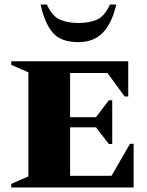

<svg xmlns="http://www.w3.org/2000/svg" viewBox="-20 -832 653 852"><path d="M30 0V-16L106 -49V-511L30 -544V-560H549V-404H533L457 -508H291V-312H406L463 -387H478V-193H463L406 -267H291V-52H475L557 -194H573V0ZM328 -645Q251 -645 215 -686Q179 -727 160 -812H188Q212 -759 247 -744.5Q282 -730 328 -730Q374 -730 408.5 -744Q443 -758 468 -812H496Q476 -727 435.5 -686Q395 -645 328 -645Z"/></svg>

Font: Spectral SC ExtraBold
Style: Regular
Weight: 800
Designer: Jean-Baptiste Levee
Foundry: Production Type
Version: Version 2.001